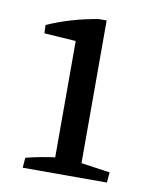

<svg xmlns="http://www.w3.org/2000/svg" viewBox="-62 -523 452 571"><g transform="rotate(10 164.0 -237.5)"><path d="M134.8 -7.3V-422.4L214.8 -468.8V-7.3ZM148.9 -397.5 39.1 -404.8 38.1 -429.7Q109.4 -461.4 191.4 -474.6H214.8V-405.3ZM44.9 0 47.4 -30.3Q65.4 -35.2 90.3 -40Q115.2 -44.9 144 -48.3L134.8 -12.2V-79.1H214.8V-12.2L206.5 -44.9L301.8 -31.2L299.3 0Z"/></g></svg>

Font: Markazi Text
Style: Regular
Weight: 400
Designer: Borna Izadpanah (Arabic designer), Fiona Ross (Arabic design director) and Florian Runge (Latin designer)
Foundry: Borna Izadpanah and Florian Runge
Version: Version 1.000